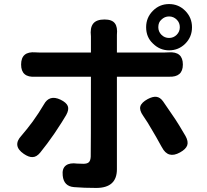

<svg xmlns="http://www.w3.org/2000/svg" viewBox="-20 -875 1020 946"><path d="M454 51Q393 51 345 47Q294 43 289 -10Q285 -45 305 -60Q324 -74 360 -69Q373 -68 391 -68Q410 -68 418 -76Q426 -84 427 -103Q428 -139 428 -497H304H179Q167 -497 154 -497Q84 -492 84 -557Q84 -623 155 -617Q163 -616 179 -616H303H428V-694Q428 -695 428 -696Q423 -738 439 -758.5Q455 -779 495 -779Q532 -779 546 -760Q560 -742 556 -703Q556 -699 556 -694V-616H784Q801 -616 811 -617Q881 -622 881 -557Q881 -494 812 -497Q799 -497 785 -497H556Q556 -269 556 -41Q556 51 454 51ZM778 -149Q777 -151 775 -154Q746 -207 730 -233Q708 -272 685 -305Q666 -332 671.5 -351Q677 -370 708 -387Q733 -400 750 -398Q769 -396 783.5 -375.5Q798 -355 829 -309Q839 -294 844 -287Q850 -277 863 -257Q884 -222 894 -205Q909 -178 902.5 -159Q896 -140 867 -124Q808 -91 778 -149ZM97 -117Q39 -157 86 -207Q112 -237 141 -276Q172 -319 196 -360Q223 -410 278 -384Q307 -370 314 -352.5Q321 -335 306 -308Q290 -280 250 -220Q245 -213 243 -210Q215 -169 178 -123Q160 -101 140 -101Q122 -100 97 -117ZM813 -627Q767 -627 733 -661Q700 -692 700 -741Q700 -788 733 -821.5Q766 -855 813 -855Q860 -855 893 -821.5Q926 -788 926 -740.5Q926 -693 893 -660Q860 -627 813 -627ZM813 -688Q835 -688 850.5 -703.5Q866 -719 866 -741Q866 -763 851 -778Q835 -794 813 -794Q791 -794 775 -778Q760 -765 760 -741Q760 -719 775.5 -703.5Q791 -688 813 -688Z"/></svg>

Font: GenSenRounded2 TW B
Style: Regular
Weight: 700
Version: Version 2.000;PS 2;hotconv 16.6.51;makeotf.lib2.5.65220 DEVE